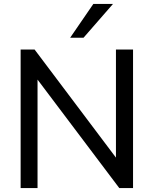

<svg xmlns="http://www.w3.org/2000/svg" viewBox="-20 -957 781 977"><path d="M85 0V-705H156L570 -155V-705H657V0H587L171 -552V0ZM337 -765 455 -937H555L405 -765Z"/></svg>

Font: Nunito Sans Medium
Style: Regular
Weight: 500
Designer: Vernon Adams
Foundry: Vernon Adams
Version: Version 3.101; ttfautohint (v1.8.4.7-5d5b);gftools[0.9.27]